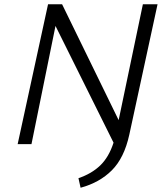

<svg xmlns="http://www.w3.org/2000/svg" viewBox="-20 -678 773 903"><path d="M652 -658H721L588 -44Q564 65 506 123Q448 181 359 205L349 160Q411 139 451.5 100Q492 61 514 -7L241 -556L128 0H63L206 -658H272L538 -113Z"/></svg>

Font: EauTestInfant
Style: Italic
Weight: 400
Italic angle: -12°
Designer: Christian Thalmann (Catharsis Fonts)
Version: Version 0.001;PS 000.001;hotconv 1.0.88;makeotf.lib2.5.64775